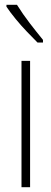

<svg xmlns="http://www.w3.org/2000/svg" viewBox="-20 -784 215 804"><path d="M106 0H70V-529H106ZM51 -764Q76 -724 104.5 -687Q133 -650 160 -617V-606H137Q118 -625 93.5 -650.5Q69 -676 46 -704Q23 -732 7 -756V-764Z"/></svg>

Font: Noto Sans Khmer UI ExtraCondensed ExtraLight
Style: Regular
Weight: 200
Width: 2
Designer: Danh Hong and the Monotype Design Team
Foundry: Monotype Imaging Inc.
Version: Version 2.002; ttfautohint (v1.8.4.7-5d5b)